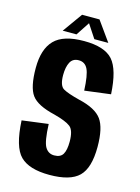

<svg xmlns="http://www.w3.org/2000/svg" viewBox="-110 -774 614 842"><g transform="rotate(15 196.5 -353.0)"><path d="M198.5 4.5Q106.5 4.5 66 -35.8Q25.5 -76 19.5 -195L138.5 -210.5Q141.5 -131.5 155.8 -107.5Q170 -83.5 197 -83.5Q225.5 -83.5 236.5 -102.2Q247.5 -121 247.5 -159Q247.5 -210.5 227 -226.5Q206.5 -242.5 151.5 -257Q72 -275.5 46 -311Q20 -346.5 20 -433.5Q20 -519 60.5 -560.5Q101 -602 195 -602Q288.5 -602 325.8 -559.8Q363 -517.5 369 -407L251 -392Q248 -462 235.2 -488.2Q222.5 -514.5 194 -514.5Q167 -514.5 155.5 -492.5Q144 -470.5 144 -434.5Q144 -386 165 -373.8Q186 -361.5 239.5 -348Q316.5 -330.5 344 -292.5Q371.5 -254.5 371.5 -168.5Q371.5 -73 332.2 -34.2Q293 4.5 198.5 4.5ZM92 -621.5 156 -711H235L299 -621.5H235.5L195 -683L154.5 -621.5Z"/></g></svg>

Font: Anybody Condensed SemiBold
Style: Regular
Weight: 600
Width: 3
Designer: Tyler Finck
Foundry: Etcetera Type Company
Version: Version 1.010; ttfautohint (v1.8.3) -l 8 -r 50 -G 200 -x 14 